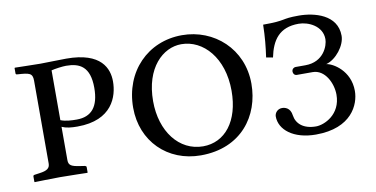

<svg xmlns="http://www.w3.org/2000/svg" viewBox="-55 -614 1502 767"><g transform="rotate(-10 696.0 -231.0)"><path d="M177 -426C192 -430 223 -434 237 -434C292 -434 333 -414 333 -328C333 -251 302 -215 242 -215C222 -215 197 -216 177 -224ZM101 -62C101 -43 90 -34 59 -30L38 -27C34 -26 32 -25 32 -21V0L33 2C33 2 108 0 136 0C167 0 247 2 247 2L248 0V-21C248 -25 245 -26 241 -27L221 -30C189 -35 177 -40 177 -62V-197C195 -189 215 -187 240 -187C382 -187 411 -280 411 -340C411 -392 385 -462 243 -462C206 -462 166 -460 138 -460C109 -460 50 -462 35 -462L33 -461V-439C33 -437 34 -434 40 -434C87 -431 101 -429 101 -398Z M705 -439C794 -439 871 -355 871 -221C871 -98 810 -22 721 -22C624 -22 555 -111 555 -234C555 -369 630 -439 705 -439ZM954 -235C954 -377 844 -474 714 -474C575 -474 472 -369 472 -222C472 -86 571 12 706 12C870 12 954 -105 954 -235Z M1179 -22C1128 -22 1100 -47 1095 -81C1091 -114 1068 -118 1057 -118C1039 -118 1027 -103 1027 -89C1027 -35 1082 10 1173 10C1318 10 1356 -80 1356 -135C1356 -218 1288 -257 1262 -260C1303 -271 1342 -322 1342 -361C1342 -447 1250 -470 1187 -470C1112 -470 1140 -459 1041 -459C1040 -409 1036 -370 1030 -328L1057 -323C1071 -391 1102 -438 1181 -438C1220 -438 1276 -413 1276 -359C1276 -333 1254 -270 1179 -270H1139C1132 -270 1124 -264 1124 -254C1124 -245 1130 -238 1139 -238H1203C1253 -238 1281 -179 1281 -133C1281 -52 1212 -22 1179 -22Z"/></g></svg>

Font: Linux Libertine O C
Style: Regular
Weight: 400
Designer: Philipp H. Poll
Foundry: Philipp H. Poll
Version: Version 4.0.3